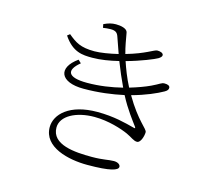

<svg xmlns="http://www.w3.org/2000/svg" viewBox="-114 -922 1228 1103"><g transform="rotate(15 500.0 -370.5)"><path d="M693 -235C643 -248 571 -268 472 -268C307 -268 229 -190 229 -113C229 6 381 41 493 41C630 41 675 25 675 4C675 -8 661 -20 636 -20C604 -20 574 -10 506 -10C405 -10 267 -19 267 -121C267 -190 354 -236 463 -236C547 -236 628 -209 666 -192C699 -177 714 -161 735 -161C756 -161 769 -204 769 -227C769 -247 711 -277 633 -411C714 -433 777 -461 814 -482C830 -491 834 -499 834 -508C834 -520 822 -526 802 -526C783 -526 778 -516 731 -494C699 -479 658 -464 611 -450C584 -502 565 -553 552 -592C639 -616 713 -647 730 -657C743 -665 749 -672 749 -680C748 -693 729 -698 713 -698C695 -698 653 -663 540 -631C528 -673 522 -714 515 -752C511 -775 473 -782 445 -782C420 -782 401 -777 373 -764L377 -743C391 -745 405 -747 422 -747C453 -747 463 -736 470 -715L503 -621C453 -609 399 -600 364 -600C281 -600 250 -621 204 -659L189 -647C245 -563 304 -561 362 -561C410 -561 464 -570 517 -583C537 -532 557 -485 578 -441C514 -425 443 -414 370 -414C250 -414 238 -457 307 -513L289 -530C186 -457 218 -376 359 -376C448 -376 528 -387 597 -402C637 -325 682 -269 700 -244C707 -234 707 -231 693 -235Z"/></g></svg>

Font: Noto Serif CJK HK ExtraLight
Style: Regular
Weight: 200
Designer: Ryoko NISHIZUKA 西塚涼子 (kana & ideographs); Frank Grießhammer (Latin, Greek & Cyrillic); Wenlong ZHANG 张文龙 (bopomofo); San
Foundry: Adobe
Version: Version 2.001;hotconv 1.1.0;makeotfexe 2.6.0